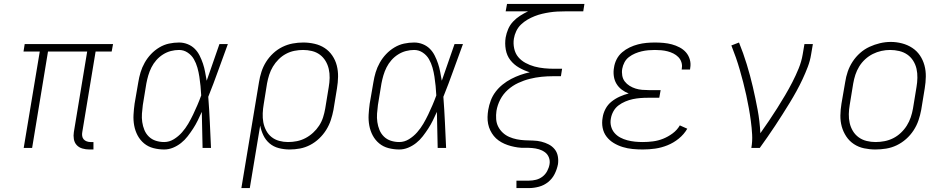

<svg xmlns="http://www.w3.org/2000/svg" viewBox="-20 -755 4840 980"><path d="M436 8Q418 8 400.5 3Q383 -2 371.5 -14.5Q360 -27 357 -45Q354 -63 357 -81L425 -492H225L144 0H101L183 -492H100L106 -530H557L550 -492H468L400 -81Q398 -71 399.5 -61Q401 -51 407 -44Q413 -37 422.5 -33.5Q432 -30 442 -30H457V8Z M818 8Q790 8 763 1Q736 -6 715.5 -23Q695 -40 682.5 -63.5Q670 -87 665 -114Q660 -141 661.5 -169Q663 -197 667 -226L686 -336Q690 -361 697.5 -386Q705 -411 718.5 -435Q732 -459 751 -479Q770 -499 793.5 -513Q817 -527 842.5 -532.5Q868 -538 894 -538Q917 -538 938 -529.5Q959 -521 974 -506Q989 -491 999 -471Q1009 -451 1016 -430Q1023 -409 1027 -387Q1031 -365 1035 -343Q1051 -390 1067.5 -436.5Q1084 -483 1100 -530H1143Q1118 -463 1094 -395.5Q1070 -328 1043 -261Q1048 -196 1051 -130.5Q1054 -65 1057 0H1014Q1013 -46 1012 -92Q1011 -138 1010 -184Q1000 -162 989.5 -140.5Q979 -119 966 -99Q953 -79 938 -59.5Q923 -40 904 -25Q885 -10 863 -1Q841 8 818 8ZM818 -30Q844 -30 867.5 -44.5Q891 -59 909 -79.5Q927 -100 940.5 -123Q954 -146 965.5 -170Q977 -194 987.5 -218.5Q998 -243 1007 -268Q1006 -292 1003.5 -316Q1001 -340 997.5 -363.5Q994 -387 987.5 -410Q981 -433 969.5 -453Q958 -473 938 -486.5Q918 -500 894 -500Q873 -500 852 -494.5Q831 -489 812 -477Q793 -465 778 -448Q763 -431 753 -411Q743 -391 737 -370.5Q731 -350 727 -329L709 -219Q706 -197 704.5 -175Q703 -153 706 -132Q709 -111 717 -91.5Q725 -72 740 -57.5Q755 -43 775.5 -36.5Q796 -30 818 -30Z M1212 205 1302 -336Q1306 -362 1314.5 -388.5Q1323 -415 1338 -439Q1353 -463 1374.5 -483Q1396 -503 1421.5 -515.5Q1447 -528 1474 -533Q1501 -538 1528 -538Q1557 -538 1585.5 -531.5Q1614 -525 1637 -510Q1660 -495 1676 -471.5Q1692 -448 1699 -420.5Q1706 -393 1705.5 -363.5Q1705 -334 1700 -304L1682 -194Q1677 -168 1668.5 -142Q1660 -116 1645 -92Q1630 -68 1609 -48Q1588 -28 1563 -15Q1538 -2 1511.5 3Q1485 8 1458 8Q1430 8 1403 1Q1376 -6 1356 -23Q1336 -40 1324.5 -64Q1313 -88 1308 -114L1255 205ZM1450 -30Q1473 -30 1495.5 -34.5Q1518 -39 1539 -50Q1560 -61 1578 -77.5Q1596 -94 1609 -114Q1622 -134 1629 -156Q1636 -178 1640 -201L1658 -311Q1662 -334 1662.5 -357.5Q1663 -381 1658 -403Q1653 -425 1641.5 -444Q1630 -463 1612.5 -476Q1595 -489 1572.5 -494.5Q1550 -500 1527 -500Q1505 -500 1482.5 -495.5Q1460 -491 1439.5 -480Q1419 -469 1402 -452Q1385 -435 1373 -415Q1361 -395 1354 -373Q1347 -351 1343 -329L1326 -223Q1322 -200 1321 -176.5Q1320 -153 1324 -131Q1328 -109 1338.5 -89Q1349 -69 1366 -55.5Q1383 -42 1405 -36Q1427 -30 1450 -30Z M2018 8Q1990 8 1963 1Q1936 -6 1915.5 -23Q1895 -40 1882.5 -63.5Q1870 -87 1865 -114Q1860 -141 1861.5 -169Q1863 -197 1867 -226L1886 -336Q1890 -361 1897.5 -386Q1905 -411 1918.5 -435Q1932 -459 1951 -479Q1970 -499 1993.5 -513Q2017 -527 2042.5 -532.5Q2068 -538 2094 -538Q2117 -538 2138 -529.5Q2159 -521 2174 -506Q2189 -491 2199 -471Q2209 -451 2216 -430Q2223 -409 2227 -387Q2231 -365 2235 -343Q2251 -390 2267.5 -436.5Q2284 -483 2300 -530H2343Q2318 -463 2294 -395.5Q2270 -328 2243 -261Q2248 -196 2251 -130.5Q2254 -65 2257 0H2214Q2213 -46 2212 -92Q2211 -138 2210 -184Q2200 -162 2189.5 -140.5Q2179 -119 2166 -99Q2153 -79 2138 -59.5Q2123 -40 2104 -25Q2085 -10 2063 -1Q2041 8 2018 8ZM2018 -30Q2044 -30 2067.5 -44.5Q2091 -59 2109 -79.5Q2127 -100 2140.5 -123Q2154 -146 2165.5 -170Q2177 -194 2187.5 -218.5Q2198 -243 2207 -268Q2206 -292 2203.5 -316Q2201 -340 2197.5 -363.5Q2194 -387 2187.5 -410Q2181 -433 2169.5 -453Q2158 -473 2138 -486.5Q2118 -500 2094 -500Q2073 -500 2052 -494.5Q2031 -489 2012 -477Q1993 -465 1978 -448Q1963 -431 1953 -411Q1943 -391 1937 -370.5Q1931 -350 1927 -329L1909 -219Q1906 -197 1904.5 -175Q1903 -153 1906 -132Q1909 -111 1917 -91.5Q1925 -72 1940 -57.5Q1955 -43 1975.5 -36.5Q1996 -30 2018 -30Z M2616 205V167H2680Q2698 167 2716 162.5Q2734 158 2749 146.5Q2764 135 2773 118Q2782 101 2785 83Q2788 65 2781.5 48.5Q2775 32 2761.5 22Q2748 12 2731 7Q2714 2 2695.5 0.5Q2677 -1 2658.5 -0.5Q2640 0 2622.5 -2.5Q2605 -5 2588 -9.5Q2571 -14 2555 -21Q2539 -28 2525 -38Q2511 -48 2500.5 -61Q2490 -74 2482.5 -89.5Q2475 -105 2471.5 -122.5Q2468 -140 2468.5 -158Q2469 -176 2472 -194Q2476 -218 2485 -242Q2494 -266 2509.5 -286.5Q2525 -307 2545.5 -323.5Q2566 -340 2589 -352Q2612 -364 2636 -372.5Q2660 -381 2684 -386Q2655 -395 2629 -410Q2603 -425 2585 -448Q2567 -471 2561.5 -502Q2556 -533 2561 -564Q2565 -586 2574 -607Q2583 -628 2599 -645Q2615 -662 2634.5 -674.5Q2654 -687 2675 -697H2561L2568 -735H2963L2957 -697H2863Q2844 -697 2824.5 -696Q2805 -695 2785.5 -692Q2766 -689 2747 -684.5Q2728 -680 2709 -672.5Q2690 -665 2672 -654.5Q2654 -644 2639 -629.5Q2624 -615 2615 -596Q2606 -577 2603 -558Q2599 -533 2604.5 -507.5Q2610 -482 2625 -464Q2640 -446 2662 -434Q2684 -422 2708 -415.5Q2732 -409 2758 -406.5Q2784 -404 2809 -404H2849L2843 -366H2803Q2773 -366 2743.5 -363Q2714 -360 2684 -352.5Q2654 -345 2625 -331.5Q2596 -318 2572 -296.5Q2548 -275 2533.5 -247Q2519 -219 2514 -189Q2511 -168 2512.5 -147Q2514 -126 2523 -108.5Q2532 -91 2546.5 -77.5Q2561 -64 2579.5 -56Q2598 -48 2618 -44Q2638 -40 2659 -39Q2680 -38 2701.5 -37.5Q2723 -37 2743 -32Q2763 -27 2780.5 -18Q2798 -9 2810.5 6Q2823 21 2827 41.5Q2831 62 2828 83Q2823 109 2811 133Q2799 157 2778 174Q2757 191 2731 198Q2705 205 2680 205Z M3261 8Q3235 8 3209 5.5Q3183 3 3158.5 -4.5Q3134 -12 3112.5 -25Q3091 -38 3076 -57.5Q3061 -77 3056 -102.5Q3051 -128 3056 -155Q3059 -177 3070.5 -199Q3082 -221 3101.5 -236.5Q3121 -252 3143.5 -262Q3166 -272 3189 -278Q3170 -285 3153.5 -297.5Q3137 -310 3126.5 -327.5Q3116 -345 3113 -367Q3110 -389 3114 -410Q3117 -432 3127.5 -452.5Q3138 -473 3155.5 -488Q3173 -503 3194 -513Q3215 -523 3236.5 -528.5Q3258 -534 3279.5 -536Q3301 -538 3323 -538Q3345 -538 3367 -536Q3389 -534 3409.5 -528.5Q3430 -523 3449 -513Q3468 -503 3481.5 -487.5Q3495 -472 3501 -451Q3507 -430 3503 -408Q3503 -406 3502.5 -404Q3502 -402 3502 -400H3459Q3460 -402 3460 -403.5Q3460 -405 3460 -406Q3463 -422 3458 -437.5Q3453 -453 3442 -464Q3431 -475 3417 -482Q3403 -489 3387.5 -493Q3372 -497 3355.5 -498.5Q3339 -500 3323 -500Q3306 -500 3289 -498.5Q3272 -497 3255 -493Q3238 -489 3221.5 -482Q3205 -475 3190.5 -464Q3176 -453 3167.5 -437Q3159 -421 3156 -404Q3153 -387 3156 -369.5Q3159 -352 3169 -339Q3179 -326 3193.5 -317Q3208 -308 3224 -303Q3240 -298 3257.5 -296.5Q3275 -295 3293 -295H3352L3345 -256H3286Q3267 -256 3248 -254.5Q3229 -253 3210 -249Q3191 -245 3172 -237Q3153 -229 3137 -217Q3121 -205 3111 -187Q3101 -169 3098 -150Q3094 -130 3099 -110.5Q3104 -91 3116.5 -76.5Q3129 -62 3146 -53Q3163 -44 3182 -39Q3201 -34 3221 -32Q3241 -30 3261 -30Q3287 -30 3313.5 -33.5Q3340 -37 3365 -47Q3390 -57 3413 -74Q3436 -91 3450 -115L3488 -98Q3471 -69 3444.5 -47.5Q3418 -26 3387 -13.5Q3356 -1 3324.5 3.5Q3293 8 3261 8Z M3815 0Q3821 -34 3819 -68.5Q3817 -103 3812.5 -137Q3808 -171 3802 -204Q3796 -237 3789 -269.5Q3782 -302 3773.5 -334.5Q3765 -367 3756 -398.5Q3747 -430 3736 -461.5Q3725 -493 3713 -523L3752 -538Q3774 -484 3791.5 -427Q3809 -370 3822.5 -312Q3836 -254 3847 -195Q3858 -136 3861 -75Q3883 -106 3905 -138.5Q3927 -171 3947.5 -203.5Q3968 -236 3987.5 -269Q4007 -302 4024.5 -336Q4042 -370 4056.5 -405.5Q4071 -441 4077 -477L4086 -530H4129L4120 -477Q4115 -445 4103 -413.5Q4091 -382 4076.5 -351Q4062 -320 4045.5 -290Q4029 -260 4011 -230.5Q3993 -201 3974.5 -172Q3956 -143 3937 -114Q3918 -85 3898 -56.5Q3878 -28 3858 0Z M4448 8Q4419 8 4390.5 2Q4362 -4 4338.5 -19.5Q4315 -35 4299.5 -58.5Q4284 -82 4276.5 -109Q4269 -136 4269.5 -166Q4270 -196 4275 -226L4294 -336Q4298 -363 4307 -389.5Q4316 -416 4332 -440.5Q4348 -465 4370 -484.5Q4392 -504 4418 -516Q4444 -528 4471.5 -534.5Q4499 -541 4527 -541Q4556 -541 4584.5 -533.5Q4613 -526 4636.5 -510.5Q4660 -495 4675.5 -472Q4691 -449 4698.5 -421.5Q4706 -394 4705.5 -364Q4705 -334 4700 -304L4682 -194Q4677 -167 4668 -140.5Q4659 -114 4643 -89.5Q4627 -65 4605 -45.5Q4583 -26 4557 -13.5Q4531 -1 4503 3.5Q4475 8 4448 8ZM4449 -30Q4472 -30 4495 -34.5Q4518 -39 4539 -49.5Q4560 -60 4578 -77Q4596 -94 4608.5 -114Q4621 -134 4628.5 -156Q4636 -178 4640 -201L4658 -311Q4662 -334 4662.5 -358Q4663 -382 4658 -404Q4653 -426 4641 -445Q4629 -464 4611 -476.5Q4593 -489 4570 -494.5Q4547 -500 4523 -500Q4501 -500 4478.5 -495Q4456 -490 4435 -479.5Q4414 -469 4396 -452.5Q4378 -436 4365.5 -415.5Q4353 -395 4346 -373.5Q4339 -352 4335 -329L4317 -219Q4313 -196 4312.5 -172.5Q4312 -149 4317 -127Q4322 -105 4333.5 -86Q4345 -67 4363 -54Q4381 -41 4403.5 -35.5Q4426 -30 4449 -30Z"/></svg>

Font: Iosevka Curly Slab XLtEx
Style: Italic
Weight: 200
Width: 7
Italic angle: -9°
Monospace: yes
Designer: Belleve Invis
Foundry: Belleve Invis
Version: Version 11.1.0; ttfautohint (v1.8.3)